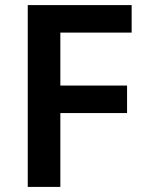

<svg xmlns="http://www.w3.org/2000/svg" viewBox="-20 -734 567 754"><path d="M217 0H89V-714H497V-606H217V-398H479V-290H217Z"/></svg>

Font: Noto Sans Lao Looped SemiBold
Style: Regular
Weight: 600
Designer: Mark Frömberg, Ben Mitchell
Foundry: The Fontpad Ltd
Version: Version 1.002; ttfautohint (v1.8.4.7-5d5b)